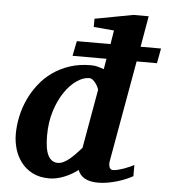

<svg xmlns="http://www.w3.org/2000/svg" viewBox="-53 -785 742 845"><g transform="rotate(5 318.0 -362.5)"><path d="M376 -394Q376.5 -396 373 -403.8Q369.6 -411.6 363.8 -420.4Q357.9 -429.2 349.9 -436Q341.8 -442.9 333 -442.9Q306.6 -442.9 278.1 -423.3Q249.5 -403.8 225.3 -368.4Q201.2 -333 185.5 -283.7Q169.9 -234.4 169.9 -174.8Q169.9 -114.3 184.6 -86.7Q199.2 -59.1 227.1 -59.1Q239.7 -59.1 252.7 -65.4Q265.6 -71.8 278.6 -82.5Q291.5 -93.3 304.4 -106.7Q317.4 -120.1 330.1 -134.8ZM624 -534.2H534.2L455.1 -89.8Q452.6 -77.6 453.9 -69.6Q455.1 -61.5 457.8 -56.9Q460.4 -52.2 464.4 -50.5Q468.3 -48.8 471.2 -48.8Q481.4 -48.8 494.1 -52Q506.8 -55.2 519.8 -59.8Q532.7 -64.5 544.2 -69.6Q555.7 -74.7 564 -79.1V-29.8Q551.3 -22.5 533.2 -14.9Q515.1 -7.3 494.6 -1.2Q474.1 4.9 452.9 8.5Q431.6 12.2 412.1 12.2Q374 12.2 352.1 -0.5Q330.1 -13.2 321.8 -36.1Q308.6 -25.9 293.2 -17.1Q277.8 -8.3 261.5 -1.7Q245.1 4.9 228.5 8.5Q211.9 12.2 195.8 12.2Q152.3 12.2 121.3 -3.9Q90.3 -20 70.6 -46.1Q50.8 -72.3 41.5 -104.5Q32.2 -136.7 32.2 -168.9Q32.2 -207 40.5 -246.6Q48.8 -286.1 65.7 -322.8Q82.5 -359.4 107.7 -391.8Q132.8 -424.3 166.5 -448.2Q200.2 -472.2 242.4 -486.1Q284.7 -500 335 -500Q353.5 -500 368.4 -495.6Q383.3 -491.2 393.1 -487.8L400.9 -534.2H251L264.2 -600.1H413.1L422.9 -661.1L333 -668.9V-705.1L502 -736.8H569.8L545.9 -600.1H636.2Z"/></g></svg>

Font: Charis SIL Viet
Style: Bold Italic
Weight: 700
Italic angle: -11°
Foundry: SIL International
Version: Version 5.000